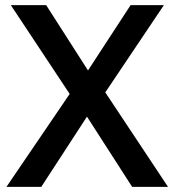

<svg xmlns="http://www.w3.org/2000/svg" viewBox="-20 -724 676 744"><path d="M388 -366 631 0H492L317 -272L140 0H5L250 -360L22 -704H159L321 -451L486 -704H615Z"/></svg>

Font: CBA Beacon Sans Bold
Style: Regular
Weight: 700
Designer: Wei Huang
Foundry: Wei Huang
Version: Version 1.002